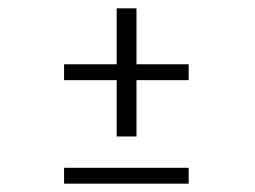

<svg xmlns="http://www.w3.org/2000/svg" viewBox="-20 -546 610 460"><path d="M259.5 -219V-354H133.5V-392H259.5V-526H307V-392H432V-354H307V-219ZM133.5 -144H432V-106H133.5Z"/></svg>

Font: League Mono Narrow UltraLight
Style: Regular
Weight: 200
Width: 3
Designer: Tyler Finck
Foundry: The League of Moveable Type / Tyler Finck
Version: Version 2.210